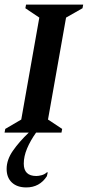

<svg xmlns="http://www.w3.org/2000/svg" viewBox="-27 -580 384 840"><path d="M-7 0 -4 -16 66 -57 145 -503 84 -544 87 -560H337L334 -544L262 -503L183 -57L245 -16L242 0H131Q106 35 91.5 69.5Q77 104 77 136Q77 190 132 190Q142 190 155 186.5Q168 183 178 174H182L178 191Q146 240 88 240Q48 240 25 218.5Q2 197 2 159Q2 119 29.5 79.5Q57 40 99 0Z"/></svg>

Font: Spectral SC SemiBold
Style: Italic
Weight: 600
Italic angle: -10°
Designer: Jean-Baptiste Levee
Foundry: Production Type
Version: Version 2.001